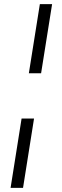

<svg xmlns="http://www.w3.org/2000/svg" viewBox="-20 -725 297 925"><path d="M119 -372 172 -705H231L178 -372ZM31 180 84 -154H144L91 180Z"/></svg>

Font: Nunito Sans 10pt SemiCondensed Light
Style: Italic
Weight: 300
Width: 4
Italic angle: -9°
Designer: Vernon Adams
Foundry: Vernon Adams
Version: Version 3.101;gftools[0.9.27]